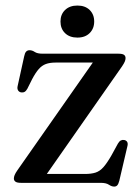

<svg xmlns="http://www.w3.org/2000/svg" viewBox="-20 -659 504 692"><path d="M420 -420 136.5 -14.5 118.5 -32H286Q309 -32 324.5 -37Q340 -42 353 -56.8Q366 -71.5 382 -99.5L405 -141.5Q410 -150 415.5 -152.8Q421 -155.5 427.5 -154.5Q435 -153 438.2 -147.8Q441.5 -142.5 439.5 -133.5L410 -7.5Q407 4 402.8 8.8Q398.5 13.5 391.5 13.5Q382.5 13.5 372.5 6.8Q362.5 0 343 0H56Q41.5 0 35.8 -4.2Q30 -8.5 30 -15.5Q30 -21.5 32.8 -28.2Q35.5 -35 42.5 -45L325 -448.5L341 -433.5H180Q159.5 -433.5 145.2 -428.2Q131 -423 119.8 -410.2Q108.5 -397.5 96 -374L78.5 -339Q74 -331 68.8 -328Q63.5 -325 56 -326Q48.5 -327.5 45 -333.5Q41.5 -339.5 43.5 -348.5L67 -455.5Q69.5 -468 74.2 -473Q79 -478 86.5 -478Q96 -478 105.2 -471.8Q114.5 -465.5 133.5 -465.5H406Q421 -465.5 426.8 -461.5Q432.5 -457.5 432.5 -449.5Q432.5 -444 429.8 -437.2Q427 -430.5 420 -420ZM259 -523.5Q231 -523.5 214.5 -539.5Q198 -555.5 198 -581.5Q198 -607 214.5 -623Q231 -639 259 -639Q287 -639 303.2 -623Q319.5 -607 319.5 -581.5Q319.5 -556 303.2 -539.8Q287 -523.5 259 -523.5Z"/></svg>

Font: Fraunces 36pt
Style: Regular
Weight: 400
Version: Version 1.000;[b76b70a41]